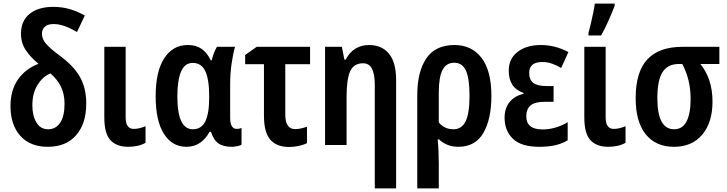

<svg xmlns="http://www.w3.org/2000/svg" viewBox="-20 -802 4020 1062"><path d="M274 -764Q325 -764 368 -751Q411 -738 449 -716L406 -625Q370 -646 338 -657.5Q306 -669 276 -669Q244 -669 228 -654Q212 -639 212 -615Q212 -586 235 -559.5Q258 -533 312 -493Q386 -439 421.5 -377.5Q457 -316 457 -229Q457 -118 401 -54Q345 10 245 10Q146 10 92 -51Q38 -112 38 -215Q38 -303 79.5 -362.5Q121 -422 193 -449Q148 -486 122 -525.5Q96 -565 96 -615Q96 -687 144 -725.5Q192 -764 274 -764ZM259 -396Q217 -379 188 -333Q159 -287 159 -219Q159 -162 181.5 -124.5Q204 -87 246 -87Q289 -87 313 -123.5Q337 -160 337 -228Q337 -282 317 -322.5Q297 -363 259 -396Z M675 -543V-153Q675 -89 720 -89Q737 -89 754 -93.5Q771 -98 785 -104V-12Q746 10 689 10Q625 10 591 -26.5Q557 -63 557 -152V-543Z M1011 10Q932 10 886.5 -62Q841 -134 841 -269Q841 -407 888.5 -480Q936 -553 1019 -553Q1065 -553 1095.5 -531.5Q1126 -510 1146 -468H1151Q1156 -489 1163.5 -509Q1171 -529 1180 -543H1280Q1269 -506 1261 -450Q1253 -394 1253 -335V-152Q1253 -89 1289 -89Q1303 -89 1316 -94V-2Q1310 3 1292 6.5Q1274 10 1262 10Q1215 10 1188 -9Q1161 -28 1147 -73H1139Q1119 -35 1087 -12.5Q1055 10 1011 10ZM1047 -87Q1094 -87 1115.5 -130.5Q1137 -174 1137 -262V-270Q1137 -363 1115.5 -408.5Q1094 -454 1046 -454Q1002 -454 981.5 -406Q961 -358 961 -268Q961 -87 1047 -87Z M1695 -543V-447H1558V-168Q1558 -88 1612 -88Q1628 -88 1644.5 -91.5Q1661 -95 1678 -101V-10Q1660 -1 1633.5 5Q1607 11 1579 11Q1511 11 1475.5 -29Q1440 -69 1440 -163V-447H1336V-498L1400 -543Z M2021 -553Q2092 -553 2131.5 -505Q2171 -457 2171 -360V240H2053V-332Q2053 -392 2037.5 -422Q2022 -452 1988 -452Q1937 -452 1917 -408Q1897 -364 1897 -268V0H1778V-543H1871L1885 -472H1892Q1912 -512 1945.5 -532.5Q1979 -553 2021 -553Z M2698 -272Q2698 -143 2653.5 -66.5Q2609 10 2515 10Q2482 10 2455 -1Q2428 -12 2408 -31H2401Q2404 1 2405.5 36Q2407 71 2407 102V240H2288V-275Q2288 -405 2338 -479Q2388 -553 2494 -553Q2589 -553 2643.5 -482Q2698 -411 2698 -272ZM2492 -455Q2449 -455 2428 -415.5Q2407 -376 2407 -291V-125Q2438 -87 2488 -87Q2534 -87 2555.5 -131Q2577 -175 2577 -272Q2577 -369 2557 -412Q2537 -455 2492 -455Z M3042 -326V-239H2993Q2938 -239 2914.5 -218.5Q2891 -198 2891 -159Q2891 -86 2981 -86Q3018 -86 3054.5 -97Q3091 -108 3120 -126V-26Q3088 -7 3050.5 1.5Q3013 10 2963 10Q2863 10 2817 -34.5Q2771 -79 2771 -151Q2771 -204 2799 -238Q2827 -272 2876 -283V-288Q2794 -315 2794 -411Q2794 -478 2843.5 -515.5Q2893 -553 2971 -553Q3051 -553 3124 -514L3084 -426Q3059 -441 3033 -450Q3007 -459 2980 -459Q2907 -459 2907 -399Q2907 -360 2930.5 -343Q2954 -326 3002 -326Z M3330 -543V-153Q3330 -89 3375 -89Q3392 -89 3409 -93.5Q3426 -98 3440 -104V-12Q3401 10 3344 10Q3280 10 3246 -26.5Q3212 -63 3212 -152V-543ZM3235 -606V-620Q3240 -637 3247.5 -669Q3255 -701 3261.5 -732.5Q3268 -764 3270 -782H3380V-770Q3366 -734 3346.5 -689.5Q3327 -645 3305 -606Z M3921 -239Q3921 -125 3864.5 -57.5Q3808 10 3708 10Q3607 10 3551.5 -59.5Q3496 -129 3496 -258Q3496 -405 3561 -474Q3626 -543 3755 -543H3959V-448H3854Q3886 -409 3903.5 -357Q3921 -305 3921 -239ZM3616 -259Q3616 -87 3709 -87Q3755 -87 3777.5 -130.5Q3800 -174 3800 -254Q3800 -309 3788.5 -356.5Q3777 -404 3754 -448H3735Q3674 -448 3645 -403.5Q3616 -359 3616 -259Z"/></svg>

Font: Avrile Sans Condensed SemiBold
Style: Regular
Weight: 600
Width: 3
Designer: Monotype Design Team
Foundry: Monotype Imaging Inc.
Version: Version 2.001;September 10, 2019;FontCreator 11.5.0.2425 64-